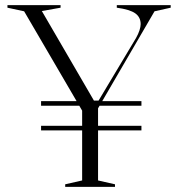

<svg xmlns="http://www.w3.org/2000/svg" viewBox="-20 -728 694 748"><path d="M140 -316V-334H531V-316ZM140 -220V-238H531V-220ZM234 0V-10L300 -25V-297L74 -684L9 -698V-708H216V-698L143 -685L346 -336H364L510 -580Q519 -596 523.5 -610Q528 -624 528 -634Q528 -661 507 -676Q486 -691 435 -698V-708H645V-698L582 -684L362 -306V-25L428 -10V0Z"/></svg>

Font: Kalnia Light
Style: Regular
Weight: 300
Designer: Frida Medrano
Foundry: Frida Medrano
Version: Version 1.105